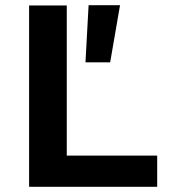

<svg xmlns="http://www.w3.org/2000/svg" viewBox="-20 -719 690 739"><path d="M92 0V-698H237V-120H585V0ZM309 -479 321 -699H442L404 -479Z"/></svg>

Font: Azeret Mono Thin SemiBold
Style: Regular
Weight: 600
Version: Version 1.002